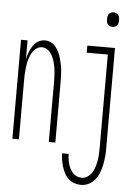

<svg xmlns="http://www.w3.org/2000/svg" viewBox="-61 -765 722 1024"><g transform="rotate(5 300.0 -253.0)"><path d="M26 0V-530H61V-429Q65 -448 72 -466.5Q79 -485 89.5 -501Q100 -517 117 -527.5Q134 -538 154 -538Q170 -538 185.5 -530.5Q201 -523 211.5 -510Q222 -497 229 -482Q236 -467 240.5 -451Q245 -435 248.5 -419Q252 -403 253.5 -386.5Q255 -370 255.5 -353.5Q256 -337 256 -320V0H221V-320Q221 -333 220.5 -346.5Q220 -360 219 -373.5Q218 -387 215.5 -400.5Q213 -414 209.5 -427Q206 -440 200.5 -452Q195 -464 187 -475Q179 -486 167 -493Q155 -500 141 -500Q128 -500 116 -493Q104 -486 95.5 -475Q87 -464 82 -452Q77 -440 73 -427Q69 -414 67 -400.5Q65 -387 63.5 -373.5Q62 -360 61.5 -346.5Q61 -333 61 -320V0ZM505 -641Q498 -641 491 -644Q484 -647 480 -652.5Q476 -658 474.5 -665.5Q473 -673 473 -680Q473 -687 474.5 -694.5Q476 -702 480 -707.5Q484 -713 491 -716Q498 -719 505 -719Q512 -719 519 -716Q526 -713 530.5 -707.5Q535 -702 536.5 -694.5Q538 -687 538 -680Q538 -673 536.5 -665.5Q535 -658 530.5 -652.5Q526 -647 519 -644Q512 -641 505 -641ZM412 213Q393 213 375.5 207Q358 201 344.5 188.5Q331 176 322.5 159.5Q314 143 308.5 125.5Q303 108 300 90Q297 72 297 54H332Q332 67 334 80.5Q336 94 339.5 107Q343 120 349 132Q355 144 364 154Q373 164 385.5 169.5Q398 175 412 175Q429 175 443.5 165Q458 155 467 141Q476 127 481 110.5Q486 94 489 77.5Q492 61 493 44Q494 27 494 10V-492H381V-530H529V10Q529 32 527 53.5Q525 75 520.5 96.5Q516 118 508 138.5Q500 159 486.5 176Q473 193 453.5 203Q434 213 412 213Z"/></g></svg>

Font: Iosevka Curly XLtEx
Style: Regular
Weight: 200
Width: 7
Monospace: yes
Designer: Belleve Invis
Foundry: Belleve Invis
Version: Version 11.1.0; ttfautohint (v1.8.3)